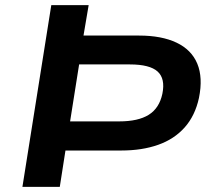

<svg xmlns="http://www.w3.org/2000/svg" viewBox="-20 -725 823 745"><path d="M67 0 179 -705H324L304 -587H520Q607 -587 665 -559.5Q723 -532 745.5 -478Q768 -424 752 -345Q737 -276 696.5 -230.5Q656 -185 593.5 -163Q531 -141 451 -141H234L212 0ZM252 -254H443Q516 -254 557 -279.5Q598 -305 610 -361Q622 -420 591.5 -447.5Q561 -475 484 -475H287Z"/></svg>

Font: Nunito Sans 7pt SemiExpanded
Style: Bold Italic
Weight: 700
Width: 6
Italic angle: -9°
Designer: Vernon Adams
Foundry: Vernon Adams
Version: Version 3.101;gftools[0.9.27]